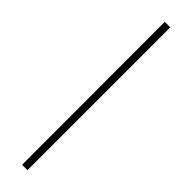

<svg xmlns="http://www.w3.org/2000/svg" viewBox="-347 -822 962 962"><g transform="rotate(45 134.5 -341.0)"><path d="M116 165 115 -847H154V165Z"/></g></svg>

Font: Morrison Thin
Style: Regular
Weight: 100
Designer: Pablo Impallari, Rodrigo Fuenzalida (Modified by Dan O. Williams)
Version: Version 0.03;June 6, 2019;FontCreator 11.5.0.2425 64-bit; tt